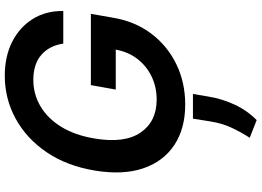

<svg xmlns="http://www.w3.org/2000/svg" viewBox="-164 -613 1083 795"><g transform="rotate(-90 377.5 -215.5)"><path d="M594.5 -495Q585.9 -552.6 547.9 -585.8Q509.9 -619 443.9 -619Q385.3 -619 335 -589.5Q284.8 -560 249.8 -503.2Q214.8 -446.4 201.3 -364.3Q180.8 -240.8 226.4 -174.5Q272 -108.3 362.9 -108.3Q413.4 -108.3 456.7 -128.6Q500 -148.8 529.8 -186.6Q559.7 -224.4 569.6 -277.7H404.1L422.6 -380.7H717.7L702.4 -293.3Q687.5 -199.6 636.4 -131.6Q585.2 -63.6 509.1 -26.8Q432.9 9.9 342.3 9.9Q242.5 9.9 174.4 -35.3Q106.2 -80.6 77.9 -164.2Q49.7 -247.9 68.5 -362.9Q87.7 -480.1 144.7 -563.9Q201.7 -647.7 284.1 -692.5Q366.5 -737.2 461.3 -737.2Q541.9 -737.2 602.5 -706.3Q663 -675.4 696.7 -620.9Q730.5 -566.4 729.4 -495ZM386 41.9 375 106.9Q366.1 161.6 342 214Q317.8 266.3 277.7 305.8L204.5 277Q228.3 240.1 246.4 201.3Q264.6 162.6 272.4 112.9L283.7 41.9Z"/></g></svg>

Font: Inter UI Semi Bold
Style: Italic
Weight: 600
Italic angle: -9.39999°
Designer: Rasmus Andersson
Foundry: rsms
Version: 3.2;8d6f07862